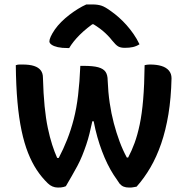

<svg xmlns="http://www.w3.org/2000/svg" viewBox="-20 -833 840 863"><path d="M341 -537H355Q399 -537 422 -530.5Q445 -524 454.5 -510Q464 -496 464 -471Q466 -419 473 -371Q480 -323 491.5 -279.5Q503 -236 517.5 -197Q532 -158 550 -125H556Q572 -155 585 -190.5Q598 -226 608 -273.5Q618 -321 623.5 -386Q629 -451 630 -540Q634 -541 637 -541.5Q640 -542 644.5 -542.5Q649 -543 654 -543Q684 -543 705.5 -536.5Q727 -530 739 -516Q751 -502 751 -481Q749 -392 737 -319.5Q725 -247 704.5 -187.5Q684 -128 656 -80Q628 -32 594 6Q590 7 585.5 7.5Q581 8 577 9Q573 10 568.5 10Q564 10 560 10Q546 10 536 6Q526 2 518 -7Q505 -25 490.5 -47.5Q476 -70 463 -96.5Q450 -123 438.5 -153.5Q427 -184 417.5 -217.5Q408 -251 401 -288H395Q389 -260 382.5 -233.5Q376 -207 367.5 -182Q359 -157 349.5 -133.5Q340 -110 328 -87.5Q316 -65 303 -42.5Q290 -20 276 4Q271 6 265.5 7.5Q260 9 254 9.5Q248 10 240 10Q227 10 215.5 5Q204 0 195 -9Q167 -36 145 -69.5Q123 -103 106 -146Q89 -189 77 -245.5Q65 -302 58.5 -374.5Q52 -447 51 -540Q56 -542 60.5 -542.5Q65 -543 70 -543Q75 -543 81 -543Q113 -543 133 -536.5Q153 -530 163 -517Q173 -504 173 -484Q175 -411 180.5 -355.5Q186 -300 195 -257.5Q204 -215 214.5 -182.5Q225 -150 237 -123H244Q265 -163 282 -206Q299 -249 311.5 -297.5Q324 -346 331 -405Q338 -464 341 -537ZM368 -813Q375 -813 380.5 -813Q386 -813 396 -813Q419 -813 436 -807.5Q453 -802 480 -782Q497 -770 514.5 -754.5Q532 -739 548.5 -720.5Q565 -702 580 -680.5Q595 -659 607 -634Q593 -625 577.5 -621.5Q562 -618 541 -618Q522 -618 511 -624.5Q500 -631 484 -651Q467 -673 443 -693.5Q419 -714 375 -739L431 -724H365L419 -741Q369 -707 338.5 -676.5Q308 -646 291 -617H285Q258 -617 240 -621Q222 -625 212 -632Q202 -639 202 -647Q202 -655 208 -668.5Q214 -682 227 -701Q239 -718 255.5 -734.5Q272 -751 291.5 -766Q311 -781 330.5 -793Q350 -805 368 -813Z"/></svg>

Font: Recursive Casual SemiBold
Style: Regular
Weight: 600
Version: Version 1.047